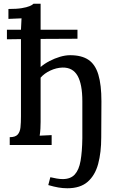

<svg xmlns="http://www.w3.org/2000/svg" viewBox="-20 -775 625 1026"><path d="M340 231Q316 231 292.5 227Q269 223 238 214L249 172Q265 176 283 179Q301 182 315 182Q357 182 379.5 157.5Q402 133 410.5 84.5Q419 36 420 -36V-234Q420 -325 394.5 -370Q369 -415 314 -414Q281 -413 249 -398Q217 -383 197 -360V-124Q197 -106 196 -87.5Q195 -69 192 -50L256 -53V0H32V-42Q62 -42 74.5 -56Q87 -70 89.5 -95Q92 -120 92 -153V-566L17 -565V-616H92Q93 -631 93.5 -645.5Q94 -660 95 -677Q78 -676 59 -675.5Q40 -675 25 -674V-727Q70 -727 96.5 -731.5Q123 -736 137.5 -742Q152 -748 159 -755H197V-616H394V-568L197 -567V-417Q218 -435 245 -449Q272 -463 300.5 -471.5Q329 -480 355 -480Q416 -480 452.5 -455.5Q489 -431 505.5 -376.5Q522 -322 522 -233L521 -41Q521 40 504.5 101Q488 162 448.5 196.5Q409 231 340 231Z"/></svg>

Font: Lora Medium
Style: Regular
Weight: 500
Designer: Olga Karpushina, Alexei Vanyashin (Cyrillic)
Foundry: Cyreal
Version: Version 3.004